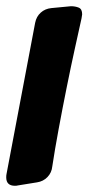

<svg xmlns="http://www.w3.org/2000/svg" viewBox="-55 -596 284 617"><path d="M173 -576Q187 -576 198 -571.5Q209 -567 209 -550Q209 -547 207 -537Q199 -501 186 -442Q173 -383 159.5 -316Q146 -249 133.5 -181.5Q121 -114 113 -61Q111 -41 97.5 -27Q84 -13 64 -10L2 0Q-1 1 -7 1Q-35 1 -35 -26Q-35 -33 -34 -37L58 -523Q62 -543 76 -555.5Q90 -568 110 -570Z"/></svg>

Font: Bangerz 2
Style: Regular
Weight: 400
Designer: vernon adams
Foundry: Vernon Adams
Version: Version 2.10;December 28, 2023;FontCreator 13.0.0.2683 64-bi